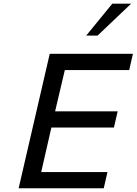

<svg xmlns="http://www.w3.org/2000/svg" viewBox="-20 -1011 734 1031"><path d="M537.1 0H80.1L247.1 -722.2H693.8L673.8 -634.8H328.1L275.9 -413.1H611.8L591.8 -326.2H255.9L201.2 -86.9H557.1ZM684.1 -991.2 503.9 -819.8H442.9L583 -991.2Z"/></svg>

Font: Perun
Style: Italic
Weight: 400
Italic angle: -12°
Foundry: Stefan Peev, Context Ltd
Version: Version 001.000